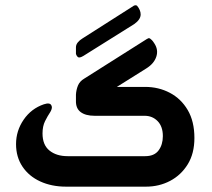

<svg xmlns="http://www.w3.org/2000/svg" viewBox="-20 -698 794 718"><path d="M482 -608 292 -489Q277 -480 271.5 -484.5Q266 -489 264 -497V-521Q264 -531 271 -539.5Q278 -548 288 -554L481 -677Q489 -680 493 -676Q506 -660 506 -644Q506 -625 482 -608ZM417 -373H523Q573 -373 615 -351Q657 -329 682 -286.5Q707 -244 707 -182Q707 -124 682 -83.5Q657 -43 616 -21.5Q575 0 526 0H227Q173 0 130.5 -19.5Q88 -39 64 -75Q40 -111 40 -159Q40 -209 68.5 -250.5Q97 -292 144 -308Q149 -309 152 -310Q155 -311 159 -311Q167 -311 170.5 -306.5Q174 -302 174 -297Q174 -289 168 -279Q158 -264 148.5 -245Q139 -226 139 -199Q139 -156 165 -135Q191 -114 233 -114H523Q557 -114 573 -135.5Q589 -157 589 -189Q589 -225 569.5 -245Q550 -265 521 -265H334Q300 -265 281.5 -279Q263 -293 264 -322V-344Q265 -362 271.5 -378Q278 -394 295 -404L529 -552Q533 -554 535 -555Q537 -556 541 -554Q544 -552 548 -548Q552 -544 557 -536Q573 -512 564.5 -486Q556 -460 527 -442Z"/></svg>

Font: Zain ExtraBold
Style: Regular
Weight: 800
Designer: Zain,Boutros
Foundry: Mobile Telecommunications Company (Zain), 2024
Version: Version 1.50; ttfautohint (v1.8.4)